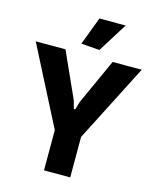

<svg xmlns="http://www.w3.org/2000/svg" viewBox="-149 -1067 941 1160"><g transform="rotate(15 321.5 -486.5)"><path d="M240 -252 -10 -740H176L304 -456L318 -405H327L342 -456L471 -740H653L404 -253V0H240ZM260 -798 326 -973H490L375 -789Z"/></g></svg>

Font: Encode Sans Compressed
Style: ExtraBold
Weight: 800
Designer: Pablo Impallari, Andres Torresi
Foundry: Pablo Impallari, Andres Torresi
Version: Version 1.000; ttfautohint (v1.00) -l 8 -r 50 -G 200 -x 14 -